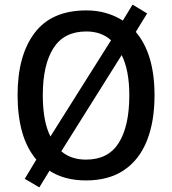

<svg xmlns="http://www.w3.org/2000/svg" viewBox="-20 -770 744 830"><path d="M648 -358Q648 -244 615 -161.5Q582 -79 516 -34.5Q450 10 352 10Q258 10 194 -32L150 40L87 3L137 -80Q95 -130 75.5 -200Q56 -270 56 -359Q56 -530 129.5 -627.5Q203 -725 353 -725Q399 -725 438.5 -713.5Q478 -702 511 -681L553 -750L616 -712L567 -632Q648 -537 648 -358ZM165 -358Q165 -245 198 -180L460 -596Q418 -634 353 -634Q257 -634 211 -562Q165 -490 165 -358ZM539 -358Q539 -466 506 -532L245 -116Q287 -80 352 -80Q448 -80 493.5 -152.5Q539 -225 539 -358Z"/></svg>

Font: Noto Sans Thai SemCond Med
Style: Regular
Weight: 500
Width: 4
Designer: Monotype Design Team
Foundry: Monotype Imaging Inc.
Version: Version 2.002; ttfautohint (v1.8.4.7-5d5b)